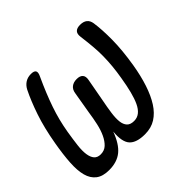

<svg xmlns="http://www.w3.org/2000/svg" viewBox="-146 -719 887 887"><g transform="rotate(-45 297.5 -275.0)"><path d="M478 -560Q500 -560 512.5 -550Q525 -540 528 -520Q535 -472 534.5 -406Q534 -340 520 -254Q510 -194 494 -145.5Q478 -97 456 -62.5Q434 -28 404 -9Q374 10 333 10Q278 10 255 -15Q232 -40 238 -103Q216 -43 183.5 -16.5Q151 10 99 10Q58 10 34.5 -8Q11 -26 2 -59.5Q-7 -93 -4 -142Q-1 -191 10 -254Q25 -341 47.5 -407Q70 -473 94 -521Q104 -540 120 -550Q136 -560 157 -560Q178 -560 183 -550.5Q188 -541 178 -521Q160 -482 146 -447.5Q132 -413 121 -381Q110 -349 102 -317.5Q94 -286 88 -251Q81 -208 77 -174.5Q73 -141 76.5 -117.5Q80 -94 91 -81.5Q102 -69 123 -69Q147 -69 163 -84Q179 -99 190.5 -123.5Q202 -148 209 -179.5Q216 -211 221 -246L239 -352Q242 -373 255.5 -383.5Q269 -394 290 -394Q311 -394 320.5 -383.5Q330 -373 326 -352L306 -243Q298 -203 293.5 -170.5Q289 -138 291.5 -116Q294 -94 305.5 -81.5Q317 -69 341 -69Q362 -69 377.5 -81.5Q393 -94 404 -117.5Q415 -141 423.5 -174.5Q432 -208 439 -251Q445 -286 448 -317Q451 -348 451.5 -380Q452 -412 449 -446Q446 -480 441 -519Q438 -540 447.5 -550Q457 -560 478 -560Z"/></g></svg>

Font: Maple Mono NL Light
Style: Italic
Weight: 300
Italic angle: -10°
Monospace: yes
Designer: subframe7536
Version: Version 7.000